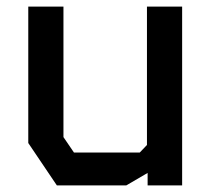

<svg xmlns="http://www.w3.org/2000/svg" viewBox="-20 -564 640 584"><path d="M427 -544V-123L405 -100H205L173 -147V-544H66V-129L153 0H364L429 -38V0H534V-544Z"/></svg>

Font: Kode Mono SemiBold
Style: Regular
Weight: 600
Monospace: yes
Designer: Isa Ozler
Foundry: Kadena LLC
Version: Version 1.206;gftools[0.9.28]